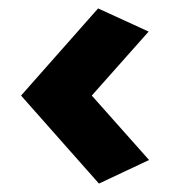

<svg xmlns="http://www.w3.org/2000/svg" viewBox="-20 -478 404 456"><path d="M30 -251 213 -458 333 -403 198 -251 334 -98 215 -42Z"/></svg>

Font: Blaka
Style: Regular
Weight: 400
Designer: Mohamed Gaber
Foundry: Kief Type Foundry
Version: Version 1.003; ttfautohint (v1.8.4.7-5d5b)